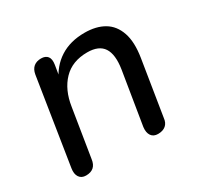

<svg xmlns="http://www.w3.org/2000/svg" viewBox="-115 -633 802 776"><g transform="rotate(-30 286.0 -244.5)"><path d="M80 7Q59 7 49 -8Q39 -23 43 -48L106 -449Q110 -472 123.5 -483Q137 -494 158 -494Q179 -494 188.5 -481.5Q198 -469 194 -444L181 -365L175 -379Q200 -435 247.5 -465.5Q295 -496 362 -496Q416 -496 452.5 -474.5Q489 -453 504.5 -408Q520 -363 509 -294L468 -38Q466 -16 452.5 -4.5Q439 7 416 7Q395 7 385 -7.5Q375 -22 378 -47L418 -293Q428 -358 407 -390Q386 -422 332 -422Q262 -422 220.5 -379Q179 -336 168 -263L132 -39Q126 7 80 7Z"/></g></svg>

Font: Nunito Medium
Style: Italic
Weight: 500
Designer: Vernon Adams
Foundry: Vernon Adams
Version: Version 3.601